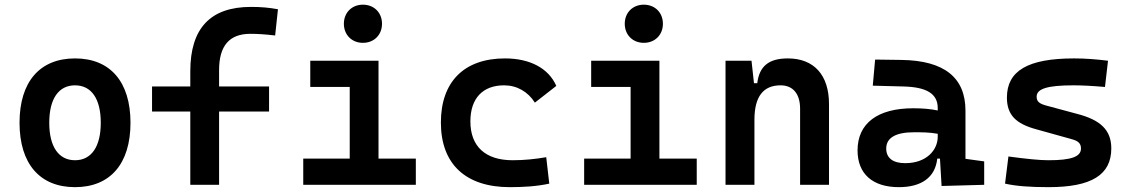

<svg xmlns="http://www.w3.org/2000/svg" viewBox="-20 -771 4728 801"><path d="M293 9.8C439.9 9.8 524.4 -87.9 524.4 -258.8C524.4 -429.7 439.9 -527.3 293 -527.3C146 -527.3 61.5 -429.7 61.5 -258.8C61.5 -87.9 146 9.8 293 9.8ZM293 -102.5C224.6 -102.5 185.5 -159.2 185.5 -258.8C185.5 -358.9 224.6 -415 293 -415C361.3 -415 400.4 -358.9 400.4 -258.8C400.4 -159.2 361.3 -102.5 293 -102.5Z M773.9 0H894V-305.7H1102.5V-410.2H894V-478.5C894 -580.1 937 -629.9 1024.4 -629.9C1054.7 -629.9 1085.4 -627.9 1127.9 -623L1139.6 -732.4C1102.1 -739.3 1068.4 -742.2 1027.3 -742.2C857.9 -742.2 773.9 -653.3 773.9 -473.6V-410.2H614.3V-305.7H773.9Z M1245.1 0H1714.8V-109.4H1559.1V-517.6H1274.4V-408.2H1439V-109.4H1245.1ZM1494.1 -592.3C1540.5 -592.3 1573.7 -625.5 1573.7 -671.9C1573.7 -718.3 1540.5 -751.5 1494.1 -751.5C1447.8 -751.5 1414.6 -718.3 1414.6 -671.9C1414.6 -625.5 1447.8 -592.3 1494.1 -592.3Z M2106.9 9.8C2160.6 9.8 2218.3 6.8 2271.5 -4.9L2258.8 -115.2C2213.9 -107.4 2166 -102.5 2118.7 -102.5C2005.9 -102.5 1942.4 -159.2 1942.4 -264.6C1942.4 -360.8 1994.1 -415 2083 -415C2136.2 -415 2182.6 -388.7 2211.4 -342.8L2300.8 -412.6C2269 -485.8 2191.4 -527.3 2086.9 -527.3C1915 -527.3 1819.3 -428.7 1819.3 -259.8C1819.3 -85.9 1923.3 9.8 2106.9 9.8Z M2417 0H2886.7V-109.4H2731V-517.6H2446.3V-408.2H2610.8V-109.4H2417ZM2666 -592.3C2712.4 -592.3 2745.6 -625.5 2745.6 -671.9C2745.6 -718.3 2712.4 -751.5 2666 -751.5C2619.6 -751.5 2586.4 -718.3 2586.4 -671.9C2586.4 -625.5 2619.6 -592.3 2666 -592.3Z M3317.9 0H3438.5V-336.9C3438.5 -458 3376 -527.3 3266.6 -527.3C3185.5 -527.3 3147.5 -493.2 3139.2 -423.8H3125.5L3115.2 -517.6H3006.8V0H3127.4V-271.5C3127.4 -367.7 3164.1 -415 3236.3 -415C3288.1 -415 3317.9 -379.9 3317.9 -317.4Z M3908.2 4.9 4085.9 0V-97.7L4007.8 -108.4V-309.6C4007.8 -446.3 3920.9 -518.6 3740.2 -521L3630.9 -522.5L3621.1 -413.6L3750 -410.2C3844.2 -407.7 3892.1 -380.9 3892.1 -320.3V-310.1C3862.3 -316.4 3830.1 -319.3 3789.6 -319.3C3641.6 -319.3 3557.6 -256.8 3557.6 -143.6C3557.6 -45.4 3620.6 9.8 3730 9.8C3822.8 9.8 3881.8 -29.8 3890.1 -109.4H3901.4ZM3892.1 -212.9V-200.2C3892.1 -146.5 3846.7 -90.3 3756.3 -90.3C3705.1 -90.3 3677.2 -111.8 3677.2 -151.4C3677.2 -196.3 3717.3 -219.2 3792.5 -219.2C3826.7 -219.2 3856.9 -219.2 3892.1 -212.9Z M4354.5 9.8C4533.7 9.8 4616.2 -41.5 4616.2 -151.9C4616.2 -229 4570.3 -271 4473.6 -295.9L4348.6 -329.6C4318.4 -337.4 4304.7 -345.7 4304.7 -367.7C4304.7 -400.9 4350.1 -415 4458 -415C4491.7 -415 4533.2 -413.1 4589.8 -408.2L4602.5 -517.6C4552.2 -523.9 4507.3 -527.3 4460.9 -527.3C4269 -527.3 4180.7 -476.1 4180.7 -363.8C4180.7 -290.5 4219.7 -254.4 4302.2 -231.9L4451.2 -190.4C4477.5 -183.1 4489.7 -173.3 4489.7 -151.4C4489.7 -117.2 4449.2 -102.5 4354.5 -102.5C4316.9 -102.5 4263.2 -107.9 4187 -118.2L4172.9 -4.9C4218.8 5.4 4275.9 9.8 4354.5 9.8Z"/></svg>

Font: Cascadia Mono SemiBold
Style: Regular
Weight: 600
Monospace: yes
Designer: Aaron Bell
Foundry: Saja Typeworks
Version: Version 2404.023